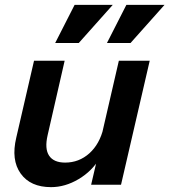

<svg xmlns="http://www.w3.org/2000/svg" viewBox="-20 -760 697 790"><path d="M190 10Q105 10 65 -46Q25 -102 47 -194L120 -510H246L176 -204Q163 -148 182 -119.5Q201 -91 248 -91Q305 -91 347.5 -129Q390 -167 406 -234L391 -110Q359 -56 303.5 -23Q248 10 190 10ZM355 0 383 -120H379L469 -510H596L478 0ZM304 -583H207L287 -740H444ZM517 -583H420L500 -740H657Z"/></svg>

Font: Instrument Sans SemiBold
Style: Italic
Weight: 600
Italic angle: -13°
Designer: Rodrigo Fuenzalida
Foundry: fragTYPE
Version: Version 1.000;gftools[0.9.28]